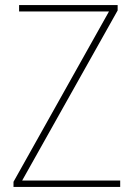

<svg xmlns="http://www.w3.org/2000/svg" viewBox="-20 -734 525 754"><path d="M452 0H33V-20L408 -689H55V-714H442V-693L67 -25H452Z"/></svg>

Font: Noto Sans Khmer UI SemiCondensed Thin
Style: Regular
Weight: 100
Width: 4
Designer: Danh Hong and the Monotype Design Team
Foundry: Monotype Imaging Inc.
Version: Version 2.002; ttfautohint (v1.8.4.7-5d5b)